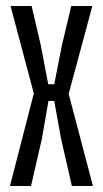

<svg xmlns="http://www.w3.org/2000/svg" viewBox="-20 -620 343 640"><path d="M13.2 0 92.7 -308.5 15.2 -600H85.4L115.7 -470.4L140.8 -339.1H160.8L186.7 -470.4L217.5 -600H287.8L208.9 -307.1L289.8 0H219.5L183.5 -157.7L160.8 -283.5H141.5L119.7 -157.7L83.4 0Z"/></svg>

Font: Big Shoulders Display SC Thin
Style: Regular
Weight: 100
Designer: Patric King
Foundry: XO Type Co
Version: Version 2.002